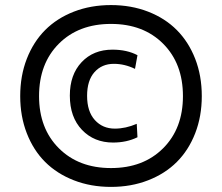

<svg xmlns="http://www.w3.org/2000/svg" viewBox="-20 -731 880 761"><path d="M134.8 -350.1Q134.8 -221.7 213.4 -143.3Q292 -64.9 419.9 -64.9Q547.9 -64.9 626.5 -143.3Q705.1 -221.7 705.1 -350.1Q705.1 -479 626.7 -557.6Q548.3 -636.2 419.9 -636.2Q291.5 -636.2 213.1 -557.6Q134.8 -479 134.8 -350.1ZM435.1 -221.2Q478 -221.2 522 -240.2L524.9 -187Q481.9 -166 428.2 -166Q353 -166 304.9 -216.3Q256.8 -266.6 256.8 -352.1Q256.8 -435.1 303.5 -484.6Q350.1 -534.2 425.8 -534.2Q483.4 -534.2 524.9 -512.2L515.1 -458Q474.1 -478 431.2 -478Q383.8 -478 354.5 -445.1Q325.2 -412.1 325.2 -351.1Q325.2 -289.1 356 -255.1Q386.7 -221.2 435.1 -221.2ZM60.1 -350.1Q60.1 -430.7 86.2 -497.8Q112.3 -564.9 158.9 -611.8Q205.6 -658.7 272.7 -684.8Q339.8 -710.9 419.9 -710.9Q500 -710.9 567.1 -684.8Q634.3 -658.7 680.9 -611.8Q727.5 -564.9 753.7 -497.8Q779.8 -430.7 779.8 -350.1Q779.8 -270 753.7 -202.9Q727.5 -135.7 680.9 -89.1Q634.3 -42.5 567.1 -16.4Q500 9.8 419.9 9.8Q339.8 9.8 272.7 -16.4Q205.6 -42.5 158.9 -89.1Q112.3 -135.7 86.2 -202.9Q60.1 -270 60.1 -350.1Z"/></svg>

Font: LT Hoop SemBd
Style: Regular
Weight: 600
Designer: Daniel Lyons
Foundry: LyonsType
Version: Version 1.000